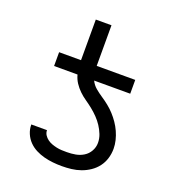

<svg xmlns="http://www.w3.org/2000/svg" viewBox="-135 -841 869 955"><g transform="rotate(20 300.0 -363.5)"><path d="M299 8Q275 8 251 5.5Q227 3 204 -3Q181 -9 159.5 -20Q138 -31 121.5 -48Q105 -65 95.5 -87.5Q86 -110 86 -134V-135H169Q169 -121 176.5 -109.5Q184 -98 195 -90Q206 -82 218.5 -77.5Q231 -73 244.5 -70Q258 -67 271.5 -66.5Q285 -66 299 -66Q322 -66 344.5 -70Q367 -74 386.5 -86Q406 -98 417.5 -118.5Q429 -139 429 -162Q429 -185 420.5 -206.5Q412 -228 399.5 -247Q387 -266 371 -282.5Q355 -299 337 -313.5Q319 -328 300 -341Q281 -354 264.5 -370Q248 -386 235.5 -405Q223 -424 217 -447H93V-520H209V-735H292V-520H496V-447H305Q315 -426 333 -411Q351 -396 370 -383.5Q389 -371 407 -356.5Q425 -342 440.5 -325Q456 -308 469 -289Q482 -270 491.5 -249Q501 -228 506.5 -205.5Q512 -183 512 -161Q512 -135 504.5 -110Q497 -85 481.5 -64.5Q466 -44 444.5 -29.5Q423 -15 399 -6.5Q375 2 349.5 5Q324 8 299 8Z"/></g></svg>

Font: Iosevka Extended
Style: Regular
Weight: 400
Width: 7
Monospace: yes
Designer: Belleve Invis
Foundry: Belleve Invis
Version: Version 32.5.0; ttfautohint (v1.8.4)